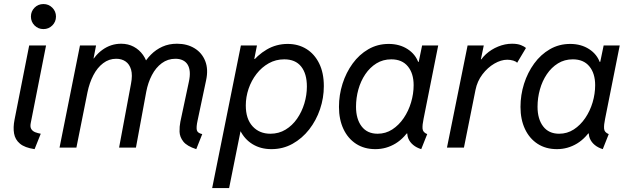

<svg xmlns="http://www.w3.org/2000/svg" viewBox="-20 -748 3188 973"><path d="M155.3 7.8Q105.5 0.5 81.1 -20Q56.6 -40.5 51.3 -71.5Q45.9 -102.5 53.7 -141.6L127.9 -517.6H213.4L135.7 -124Q131.8 -104.5 138.7 -93.8Q145.5 -83 158.7 -77.9Q171.9 -72.8 186.5 -70.3ZM200.2 -600.6Q173.3 -600.6 155 -619.1Q136.7 -637.7 136.7 -664.1Q136.7 -690.4 155 -709Q173.3 -727.5 200.2 -727.5Q226.6 -727.5 245.1 -709Q263.7 -690.4 263.7 -664.1Q263.7 -637.7 245.1 -619.1Q226.6 -600.6 200.2 -600.6Z M974.6 7.8Q927.2 -7.3 908.9 -30.8Q890.6 -54.2 889.9 -80.6Q889.2 -106.9 894 -130.9L937 -333Q943.4 -361.8 941.7 -383.8Q939.9 -405.8 930.9 -420.4Q921.9 -435.1 906.2 -442.6Q890.6 -450.2 869.1 -450.2Q830.1 -450.2 799.8 -427.7Q769.5 -405.3 749.8 -367.4Q730 -329.6 721.2 -283.2L668.9 0H583.5L644 -324.2Q652.3 -367.2 644.3 -395Q636.2 -422.9 616.5 -436.5Q596.7 -450.2 568.8 -450.2Q532.2 -450.2 502.7 -427.7Q473.1 -405.3 453.1 -366.7Q433.1 -328.1 423.3 -280.3L367.2 0H281.7L385.3 -517.6H466.8L454.1 -452.1H472.2L432.1 -410.2Q455.6 -463.9 498.5 -495.1Q541.5 -526.4 594.2 -526.4Q629.4 -526.4 657.7 -511.2Q686 -496.1 704.8 -469.5Q723.6 -442.9 730 -409.2L693.8 -442.4H749.5L702.6 -414.1Q719.7 -445.8 744.9 -471.2Q770 -496.6 803 -511.5Q835.9 -526.4 877 -526.4Q928.2 -526.4 965.8 -503.4Q1003.4 -480.5 1020 -438.7Q1036.6 -397 1024.4 -340.8L981.4 -137.7Q974.1 -104.5 977.3 -89.1Q980.5 -73.7 1004.9 -68.4Z M1055.2 205.1 1200.7 -517.6H1282.2L1268.6 -449.2H1284.7L1253.4 -409.2L1198.7 -137.7L1213.4 -82H1198.7L1141.1 205.1ZM1355.5 7.8Q1301.3 7.8 1260.3 -17.1Q1219.2 -42 1196.5 -88.1Q1173.8 -134.3 1173.8 -198.7Q1173.8 -258.3 1193.1 -316.4Q1212.4 -374.5 1248 -421.6Q1283.7 -468.8 1332 -497.1Q1380.4 -525.4 1438 -525.4Q1491.2 -525.4 1532.5 -500Q1573.7 -474.6 1597.4 -426.8Q1621.1 -378.9 1621.1 -311.5Q1621.1 -251.5 1601.8 -194.6Q1582.5 -137.7 1546.9 -92Q1511.2 -46.4 1462.6 -19.3Q1414.1 7.8 1355.5 7.8ZM1350.1 -70.3Q1393.1 -70.3 1427.2 -91.1Q1461.4 -111.8 1485.6 -146.7Q1509.8 -181.6 1522.5 -224.1Q1535.2 -266.6 1535.2 -309.6Q1535.2 -374.5 1506.1 -410.9Q1477.1 -447.3 1420.4 -447.3Q1377.4 -447.3 1341.8 -427.2Q1306.2 -407.2 1280 -373.5Q1253.9 -339.8 1239.7 -298.1Q1225.6 -256.3 1225.6 -213.4Q1225.6 -145.5 1260 -107.9Q1294.4 -70.3 1350.1 -70.3Z M1882.3 7.8Q1826.2 7.8 1784.7 -19Q1743.2 -45.9 1720.5 -94.2Q1697.8 -142.6 1697.8 -206.1Q1697.8 -266.6 1715.8 -323.5Q1733.9 -380.4 1767.1 -426Q1800.3 -471.7 1846.7 -498.5Q1893.1 -525.4 1949.7 -525.4Q2004.9 -525.4 2045.7 -499Q2086.4 -472.7 2101.1 -428.7L2074.7 -434.6H2136.2L2097.7 -414.1L2119.1 -517.6H2200.7L2126.5 -145.5Q2120.1 -115.7 2121.3 -96.4Q2122.6 -77.1 2145 -68.4L2114.7 7.8Q2090.8 0.5 2074 -13.4Q2057.1 -27.3 2049.3 -46.1Q2041.5 -64.9 2045.4 -85.9L2079.6 -71.3H2007.3L2065.9 -108.4Q2031.7 -49.3 1984.6 -20.8Q1937.5 7.8 1882.3 7.8ZM1893.6 -70.3Q1934.6 -70.3 1968 -92Q2001.5 -113.8 2025.9 -149.7Q2050.3 -185.5 2063.2 -229.2Q2076.2 -272.9 2076.2 -316.4Q2076.2 -376 2046.9 -411.6Q2017.6 -447.3 1962.9 -447.3Q1920.9 -447.3 1887.7 -426.8Q1854.5 -406.2 1831.3 -371.8Q1808.1 -337.4 1796.1 -294.7Q1784.2 -252 1784.2 -207Q1784.2 -145 1812.5 -107.7Q1840.8 -70.3 1893.6 -70.3Z M2245.1 0 2349.6 -517.6H2431.6L2417 -447.3H2428.7L2403.3 -418Q2415.5 -448.7 2442.6 -473.4Q2469.7 -498 2504.6 -512.2Q2539.6 -526.4 2575.2 -526.4Q2602.5 -526.4 2620.1 -519.3Q2637.7 -512.2 2645.5 -504.9L2600.6 -429.7Q2595.7 -436.5 2581.1 -440.9Q2566.4 -445.3 2550.8 -445.3Q2519 -445.3 2485.1 -425.5Q2451.2 -405.8 2424.8 -371.1Q2398.4 -336.4 2389.6 -292L2331.1 0Z M2802.2 7.8Q2746.1 7.8 2704.6 -19Q2663.1 -45.9 2640.4 -94.2Q2617.7 -142.6 2617.7 -206.1Q2617.7 -266.6 2635.7 -323.5Q2653.8 -380.4 2687 -426Q2720.2 -471.7 2766.6 -498.5Q2813 -525.4 2869.6 -525.4Q2924.8 -525.4 2965.6 -499Q3006.3 -472.7 3021 -428.7L2994.6 -434.6H3056.2L3017.6 -414.1L3039.1 -517.6H3120.6L3046.4 -145.5Q3040 -115.7 3041.3 -96.4Q3042.5 -77.1 3064.9 -68.4L3034.7 7.8Q3010.7 0.5 2993.9 -13.4Q2977.1 -27.3 2969.2 -46.1Q2961.4 -64.9 2965.3 -85.9L2999.5 -71.3H2927.2L2985.8 -108.4Q2951.7 -49.3 2904.5 -20.8Q2857.4 7.8 2802.2 7.8ZM2813.5 -70.3Q2854.5 -70.3 2887.9 -92Q2921.4 -113.8 2945.8 -149.7Q2970.2 -185.5 2983.2 -229.2Q2996.1 -272.9 2996.1 -316.4Q2996.1 -376 2966.8 -411.6Q2937.5 -447.3 2882.8 -447.3Q2840.8 -447.3 2807.6 -426.8Q2774.4 -406.2 2751.2 -371.8Q2728 -337.4 2716.1 -294.7Q2704.1 -252 2704.1 -207Q2704.1 -145 2732.4 -107.7Q2760.7 -70.3 2813.5 -70.3Z"/></svg>

Font: Reddit Sans
Style: Italic
Weight: 400
Italic angle: -11.25°
Designer: Stephen Hutchings
Version: Version 1.013